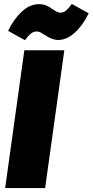

<svg xmlns="http://www.w3.org/2000/svg" viewBox="-20 -950 468 970"><path d="M208 0H6L103 -696H305ZM207 -773Q193 -782 184 -786.5Q175 -791 166 -791Q149 -791 136 -780.5Q123 -770 106 -747L21 -794Q49 -853 90 -891Q131 -929 176 -929Q198 -929 214 -922Q230 -915 248 -902Q271 -886 284 -886Q301 -886 313.5 -896.5Q326 -907 343 -930L428 -883Q400 -824 359 -786Q318 -748 273 -748Q244 -748 207 -773Z"/></svg>

Font: FiraGO Heavy
Style: Italic
Weight: 900
Italic angle: -8°
Designer: bBox Type GmbH
Foundry: bBox Type GmbH
Version: Version 1.001